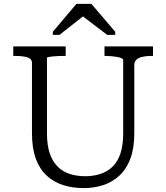

<svg xmlns="http://www.w3.org/2000/svg" viewBox="-20 -948 853 985"><path d="M221 -264Q221 -201 236 -159Q251 -117 277.5 -91.5Q304 -66 339.5 -55Q375 -44 418 -44Q459 -44 494.5 -55.5Q530 -67 556.5 -92Q583 -117 597.5 -159.5Q612 -202 612 -264V-640Q612 -645 604 -649Q596 -653 583 -655.5Q570 -658 554.5 -659.5Q539 -661 525 -661H516V-710H765V-661H754Q730 -661 710.5 -656.5Q691 -652 680 -642Q669 -632 669 -615V-264Q669 -188 649 -134.5Q629 -81 593 -47.5Q557 -14 510 1.5Q463 17 409 17Q352 17 303.5 1.5Q255 -14 219 -47.5Q183 -81 163.5 -134.5Q144 -188 144 -264V-625Q144 -647 120 -654Q96 -661 59 -661H48V-710H317V-661H308Q294 -661 278.5 -660.5Q263 -660 250 -658.5Q237 -657 229 -655.5Q221 -654 221 -651ZM449 -928H372L251 -785V-769H285L434 -886L379 -884L530 -769H571V-785Z"/></svg>

Font: Roboto Serif Light
Style: Regular
Weight: 300
Designer: Greg Gazdowicz
Foundry: Commercial Type
Version: Version 1.008